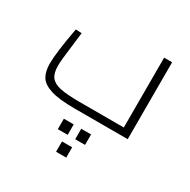

<svg xmlns="http://www.w3.org/2000/svg" viewBox="-169 -659 1070 1081"><g transform="rotate(30 366.0 -118.5)"><path d="M54 0ZM647 -500V0H301Q200 0 146.5 -17Q93 -34 73.5 -66Q54 -98 54 -150Q54 -221 85 -389L124 -387Q120 -349 113 -296Q100 -198 100 -162Q100 -113 119.5 -88.5Q139 -64 182.5 -55Q226 -46 307 -46H595V-500ZM278 80H342V148H278ZM391 80H455V148H391ZM333 196H399V263H333Z"/></g></svg>

Font: Cairo Light
Style: Regular
Weight: 300
Designer: Mohamed Gaber, the designers of Titillium
Foundry: Kief Type Foundry
Version: Version 2.009; ttfautohint (v1.5.33-1714) -l 8 -r 50 -G 200 